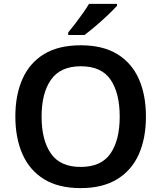

<svg xmlns="http://www.w3.org/2000/svg" viewBox="-20 -958 830 988"><path d="M731 -358Q731 -247 694.5 -164.5Q658 -82 583 -36Q508 10 395 10Q281 10 206.5 -36Q132 -82 95.5 -165Q59 -248 59 -359Q59 -469 95.5 -551.5Q132 -634 206.5 -679.5Q281 -725 396 -725Q509 -725 583.5 -679.5Q658 -634 694.5 -551.5Q731 -469 731 -358ZM194 -358Q194 -237 242 -168Q290 -99 395 -99Q501 -99 548.5 -168Q596 -237 596 -358Q596 -479 549 -548Q502 -617 396 -617Q291 -617 242.5 -548Q194 -479 194 -358ZM582 -928Q566 -910 535.5 -881Q505 -852 472 -824Q439 -796 415 -778H331V-791Q346 -809 366 -835Q386 -861 405.5 -888.5Q425 -916 438 -938H582Z"/></svg>

Font: Noto Sans SemiBold
Style: Regular
Weight: 600
Designer: Monotype Design Team
Foundry: Monotype Imaging Inc.
Version: Version 2.007